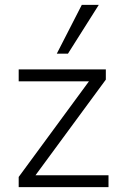

<svg xmlns="http://www.w3.org/2000/svg" viewBox="-20 -771 499 791"><path d="M57 0V-42L359 -453V-436H57V-485H416V-443L113 -31V-49H427V0ZM214 -550 317 -751H387L260 -550Z"/></svg>

Font: Nunito Sans 12pt ExtraLight 12pt Light
Style: Regular
Weight: 300
Version: Version 3.101;gftools[0.9.27]